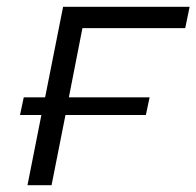

<svg xmlns="http://www.w3.org/2000/svg" viewBox="-20 -546 579 566"><path d="M223 -463 183 -259H421L410 -207H173L132 0H61L102 -207H39L50 -259H113L166 -526H539L526 -463Z"/></svg>

Font: Montserrat Alternates
Style: Italic
Weight: 400
Italic angle: -11.3°
Designer: Julieta Ulanovsky
Foundry: Julieta Ulanovsky
Version: Version 7.200